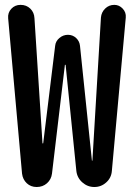

<svg xmlns="http://www.w3.org/2000/svg" viewBox="-20 -750 540 770"><path d="M68.4 -53.7 12.7 -676.8Q10.7 -699.2 25.4 -714.8Q40 -730.5 62.5 -730.5Q85.9 -730.5 101.6 -715.3Q117.2 -700.2 118.2 -676.8L150.4 -175.8Q150.4 -174.8 151.4 -174.8Q153.3 -174.8 153.3 -175.8L201.2 -566.4Q203.1 -585 218.3 -597.7Q233.4 -610.4 252.4 -610.4Q271.5 -610.4 285.2 -597.7Q298.8 -585 300.8 -566.4L348.6 -106.4Q348.6 -105.5 349.6 -105.5Q350.6 -105.5 350.6 -106.4L384.8 -679.7Q386.7 -701.2 401.9 -715.8Q417 -730.5 438.5 -730.5Q458 -730.5 472.2 -715.3Q486.3 -700.2 484.4 -679.7L428.7 -65.4Q426.8 -37.1 406.2 -18.6Q385.7 0 358.4 0Q331.1 0 310.1 -18.6Q289.1 -37.1 286.1 -65.4L243.2 -489.3Q243.2 -490.2 241.2 -490.2Q240.2 -490.2 240.2 -489.3L188.5 -53.7Q185.5 -30.3 168.5 -15.1Q151.4 0 127 0Q103.5 0 87.4 -15.1Q71.3 -30.3 68.4 -53.7Z"/></svg>

Font: Rounded-X Mgen+ 1mn medium
Style: Regular
Weight: 500
Designer: [Source Han Sans]
Ryoko NISHIZUKA  (kana & ideographs); Paul D. Hunt (Latin, Greek & Cyrillic); Wenlong ZHANG  (bopomofo
Version: Version 1.059.20150602